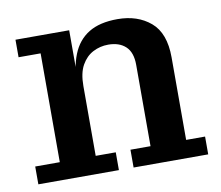

<svg xmlns="http://www.w3.org/2000/svg" viewBox="-63 -594 770 669"><g transform="rotate(-10 321.5 -259.5)"><path d="M358 0V-63H429V-351Q429 -395 406.5 -416Q384 -437 345 -437Q316 -437 291 -424Q266 -411 250.5 -383.5Q235 -356 235 -310L214 -309Q214 -378 232.5 -424.5Q251 -471 290 -495Q329 -519 392 -519Q463 -519 509 -480Q555 -441 555 -355V-63H622V0ZM21 0V-63H108V-448H30V-510H220V-349L235 -351V-63H306V0Z"/></g></svg>

Font: Montagu Slab 120pt Medium
Style: Regular
Weight: 500
Designer: Florian Karsten
Foundry: Florian Karsten
Version: Version 1.000